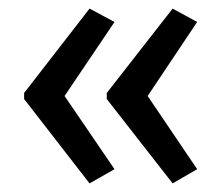

<svg xmlns="http://www.w3.org/2000/svg" viewBox="-20 -487 515 446"><path d="M36 -271 188 -467 246 -436 130 -264 246 -94 188 -61 36 -257ZM228 -271 381 -467 438 -436 323 -264 438 -94 381 -61 228 -257Z"/></svg>

Font: Noto Sans Condensed
Style: Regular
Weight: 400
Width: 3
Version: Version 2.013